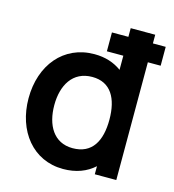

<svg xmlns="http://www.w3.org/2000/svg" viewBox="-109 -812 835 919"><g transform="rotate(15 308.5 -352.5)"><path d="M286.5 15C350.5 15 402 -5 440.5 -40V0H547V-583.5H610.5V-677H547V-720H425.5V-677H344V-583.5H425.5V-513.5C389.5 -540 345 -555 291 -555C138 -555 40 -434 40 -270C40 -108 137 15 286.5 15ZM167.5 -270C167.5 -368 212 -447 309 -447C401 -447 440.5 -375.5 440.5 -270C440.5 -165.5 402 -93 305 -93C211 -93 167.5 -171 167.5 -270Z"/></g></svg>

Font: Manrope
Style: Bold
Weight: 700
Designer: Mikhail Sharanda
Foundry: Mikhail Sharanda
Version: Version 4.505;FEAKit 1.0